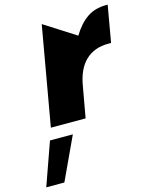

<svg xmlns="http://www.w3.org/2000/svg" viewBox="-226 -633 812 1014"><g transform="rotate(-15 180.5 -126.0)"><path d="M453 -550Q392 -550 348.5 -520Q305 -490 270 -432L99 -541L4 0H194L224 -168Q239 -259 287 -304.5Q335 -350 411 -350H427L462 -550ZM107 64H-18L-101 298H-2Z"/></g></svg>

Font: Geom Black
Style: Bold Italic
Weight: 900
Italic angle: -10°
Version: Version 1.102